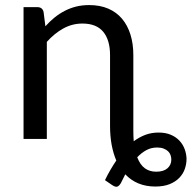

<svg xmlns="http://www.w3.org/2000/svg" viewBox="-20 -534 737 738"><path d="M580.5 126Q608.5 126 623.5 113Q638.5 100 638.5 79.5Q638.5 70.5 635.5 62Q632.5 53.5 625.8 47.2Q619 41 608.8 37Q598.5 33 584 33Q561.5 33 542.8 43Q524 53 507.5 70.5Q518.5 99.5 536.8 112.8Q555 126 580.5 126ZM492.5 -32Q492.5 -9.5 494 9Q515.5 -7 539 -15.8Q562.5 -24.5 589.5 -24.5Q616.5 -24.5 636.5 -16Q656.5 -7.5 669.8 6.8Q683 21 689.8 39.2Q696.5 57.5 697 76.5Q697 96 690.5 115Q684 134 669.5 149.2Q655 164.5 632 173.8Q609 183 577 183Q506 183 461.5 136Q457.5 144.5 453 153Q448.5 161.5 444.5 170Q437.5 181.5 430.2 183.5Q423 185.5 410.5 177L383.5 158.5Q393.5 137.5 404.5 118.8Q415.5 100 427 83Q415.5 56 409.2 22.8Q403 -10.5 403 -50.5V-322.5Q403 -380 376.8 -411.8Q350.5 -443.5 297 -443.5Q257.5 -443.5 223.2 -424.5Q189 -405.5 160 -373V0H70.5V-506.5H124Q143 -506.5 147.5 -488L154.5 -433Q171 -451.5 189.5 -466.5Q208 -481.5 228.8 -492.2Q249.5 -503 272.8 -508.8Q296 -514.5 323 -514.5Q364.5 -514.5 396.2 -500.8Q428 -487 449.2 -461.8Q470.5 -436.5 481.5 -401Q492.5 -365.5 492.5 -322.5Z"/></svg>

Font: Lato 2
Style: Regular
Weight: 400
Designer: Lukasz Dziedzic with Adam Twardoch and Botio Nikoltchev
Foundry: tyPoland Lukasz Dziedzic
Version: Version 2.015; 2015-08-06; http://www.latofonts.com/